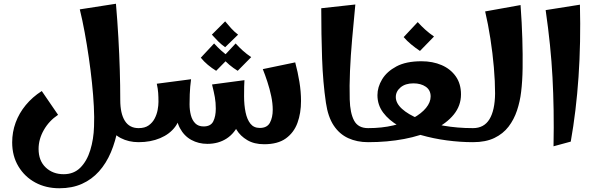

<svg xmlns="http://www.w3.org/2000/svg" viewBox="-20 -759 3178 1025"><path d="M297 246Q225 246 168.5 215.5Q112 185 78.5 129.5Q45 74 45 1Q45 -54 63.5 -104.5Q82 -155 117.5 -198Q153 -241 203 -273L290 -146Q242 -114 214 -65Q186 -16 186 36Q186 99 224 135Q262 171 320 171Q374 171 409 136Q444 101 462 42.5Q480 -16 482 -84Q484 -131 481 -190.5Q478 -250 471 -317Q464 -384 454 -452.5Q444 -521 432 -586.5Q420 -652 406 -709L599 -739Q607 -646 612 -557Q617 -468 619.5 -385Q622 -302 622 -225Q622 -146 609.5 -75.5Q597 -5 572 54Q547 113 508.5 156Q470 199 417.5 222.5Q365 246 297 246ZM720 0Q667 0 624.5 -22Q582 -44 557.5 -90.5Q533 -137 533 -209L622 -225Q622 -153 646.5 -114Q671 -75 720 -75L740 -38Z M1390 11Q1337 11 1300 -11Q1263 -33 1243 -66Q1223 -99 1219 -132L1283 -245Q1283 -198 1291 -159.5Q1299 -121 1317 -98.5Q1335 -76 1367 -76Q1406 -76 1421 -104Q1436 -132 1436 -173Q1436 -207 1428 -245.5Q1420 -284 1407.5 -322Q1395 -360 1383 -390L1556 -426Q1570 -374 1578.5 -321.5Q1587 -269 1587 -220Q1587 -155 1568 -103Q1549 -51 1506 -20Q1463 11 1390 11ZM720 0V-75Q753 -75 773.5 -89.5Q794 -104 805.5 -126Q817 -148 821.5 -172Q826 -196 826 -215Q826 -241 824.5 -263Q823 -285 817 -312L1000 -336Q997 -315 995.5 -296Q994 -277 993 -255.5Q992 -234 992 -202L944 -172Q944 -121 915 -82Q886 -43 835 -21.5Q784 0 720 0ZM1087 9Q1040 9 1001.5 -12Q963 -33 940.5 -75Q918 -117 918 -181L992 -202Q992 -171 999 -144Q1006 -117 1022.5 -100.5Q1039 -84 1067 -84Q1105 -84 1118.5 -111Q1132 -138 1132 -179Q1132 -212 1127 -240Q1122 -268 1112 -308L1285 -331Q1284 -315 1283.5 -297.5Q1283 -280 1283 -245Q1283 -162 1258.5 -105Q1234 -48 1190 -19.5Q1146 9 1087 9ZM1182 -507Q1162 -521 1145 -538Q1128 -555 1111 -574L1182 -645Q1199 -625 1214 -608Q1229 -591 1251 -574ZM1134 -381Q1111 -395 1089.5 -413Q1068 -431 1052 -451L1123 -527Q1142 -506 1161.5 -488.5Q1181 -471 1206 -454ZM1249 -381Q1226 -395 1204.5 -413Q1183 -431 1167 -451L1238 -527Q1257 -506 1276.5 -488.5Q1296 -471 1321 -454Z M1945 0Q1886 0 1839 -21.5Q1792 -43 1761.5 -89Q1731 -135 1720 -210Q1704 -318 1699.5 -446.5Q1695 -575 1695 -715L1877 -735Q1868 -642 1860 -552Q1852 -462 1848.5 -380.5Q1845 -299 1847 -228Q1849 -155 1870.5 -115Q1892 -75 1945 -75L1965 -38Z M1945 0V-75Q2019 -75 2080 -89.5Q2141 -104 2185.5 -128.5Q2230 -153 2254.5 -183Q2279 -213 2279 -244Q2279 -278 2253 -296Q2227 -314 2187 -314Q2144 -314 2118.5 -292.5Q2093 -271 2093 -241Q2093 -208 2126 -178Q2159 -148 2216.5 -124.5Q2274 -101 2348 -88Q2422 -75 2505 -75L2525 -38L2505 0Q2437 0 2365.5 -9.5Q2294 -19 2227.5 -38Q2161 -57 2108.5 -87Q2056 -117 2025.5 -158Q1995 -199 1995 -251Q1995 -294 2020 -335.5Q2045 -377 2096.5 -404.5Q2148 -432 2230 -432Q2290 -432 2337.5 -411.5Q2385 -391 2413 -351.5Q2441 -312 2441 -255Q2441 -195 2402.5 -147.5Q2364 -100 2295.5 -67Q2227 -34 2137.5 -17Q2048 0 1945 0ZM2222 -487Q2198 -503 2175 -522Q2152 -541 2135 -561L2210 -641Q2230 -619 2250.5 -600.5Q2271 -582 2297 -564Z M2505 0V-75Q2564 -75 2593 -122.5Q2622 -170 2623 -260Q2623 -324 2616.5 -399.5Q2610 -475 2598 -552.5Q2586 -630 2570 -698L2759 -732Q2766 -636 2768.5 -551.5Q2771 -467 2770 -396Q2769 -325 2762 -268Q2756 -217 2740 -169Q2724 -121 2695 -83Q2666 -45 2619.5 -22.5Q2573 0 2505 0Z M2935 22Q2937 -81 2935.5 -171Q2934 -261 2929.5 -346Q2925 -431 2916 -519Q2907 -607 2893 -705L3076 -734Q3081 -531 3068.5 -348.5Q3056 -166 3027 -3Z"/></svg>

Font: Marhey Medium
Style: Regular
Weight: 500
Designer: Nur Syamsi & Bustanul Arifin
Foundry: Namelatype
Version: Version 1.000